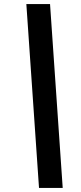

<svg xmlns="http://www.w3.org/2000/svg" viewBox="-20 -820 397 940"><path d="M287 100H171L109 -800H225Z"/></svg>

Font: Albert Sans SemiBold
Style: Italic
Weight: 600
Italic angle: -11.25°
Designer: Andreas Rasmussen
Foundry: a.Foundry
Version: Version 1.025